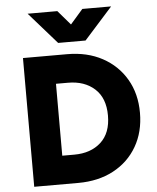

<svg xmlns="http://www.w3.org/2000/svg" viewBox="-61 -989 850 1040"><g transform="rotate(-5 364.0 -468.5)"><path d="M82.5 0V-700H322.5Q431.5 -700 513.8 -655.5Q596 -611 642 -532.2Q688 -453.5 688 -350Q688 -246 642.2 -167Q596.5 -88 514 -44Q431.5 0 322.5 0ZM248.5 -154.5H314Q403.5 -154.5 458.8 -204.5Q514 -254.5 514 -350Q514 -445 458.8 -495.2Q403.5 -545.5 314 -545.5H248.5ZM279.5 -765 128.5 -937H290L357.5 -858.5L426 -937H582.5L428.5 -765Z"/></g></svg>

Font: Geologica
Style: Bold
Weight: 700
Designer: Sindre Bremnes, Frode Helland
Foundry: Monokrom Skriftforlag AS
Version: Version 1.010; ttfautohint (v1.8.4.7-5d5b);gftools[0.9.28]